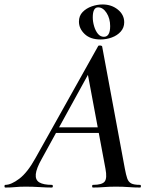

<svg xmlns="http://www.w3.org/2000/svg" viewBox="-58 -841 681 861"><path d="M-34 0Q-38 0 -38 -6Q-38 -12 -34 -12Q-8 -12 28.5 -39.5Q65 -67 101 -132L382 -634Q384 -638 391.5 -637Q399 -636 400 -633L502 -84Q507 -57 512.5 -41Q518 -25 530.5 -18.5Q543 -12 570 -12Q574 -12 574 -6Q574 0 570 0Q545 0 519 -2Q493 -4 462 -4Q432 -4 408 -2Q384 0 359 0Q355 0 355 -6Q355 -12 359 -12Q400 -12 411.5 -27Q423 -42 415 -84L333 -523L379 -583L130 -130Q105 -86 102.5 -60Q100 -34 118.5 -23Q137 -12 175 -12Q179 -12 179 -6Q179 0 174 0Q151 0 119.5 -2Q88 -4 58 -4Q29 -4 10.5 -2Q-8 0 -34 0ZM179 -245 194 -270H411L413 -245ZM393 -664Q347 -664 321.5 -688.5Q296 -713 296 -744Q296 -770 312.5 -787Q329 -804 353.5 -812.5Q378 -821 402 -821Q442 -821 470.5 -798Q499 -775 499 -741Q499 -717 483.5 -699.5Q468 -682 443.5 -673Q419 -664 393 -664ZM408 -676Q436 -676 436 -724Q436 -758 420 -783Q404 -808 382 -808Q358 -808 358 -763Q358 -744 364 -723.5Q370 -703 381 -689.5Q392 -676 408 -676Z"/></svg>

Font: Cormorant Garamond Light SemiBold
Style: Italic
Weight: 600
Italic angle: -10°
Version: Version 4.001